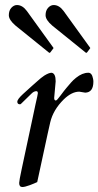

<svg xmlns="http://www.w3.org/2000/svg" viewBox="-20 -729 391 763"><path d="M318.8 -360.8 294.9 -364.7Q265.1 -364.7 233.4 -334Q191.4 -292.5 179.7 -243.2Q174.8 -221.7 169.9 -199.7L127.9 -5.4Q122.1 -2.9 114.5 0.5Q106.9 3.9 98.6 6.8Q78.6 14.2 68.8 14.2Q56.2 14.2 56.2 -2Q56.2 -10.3 66.4 -58.1Q76.7 -106 88.9 -163.3Q101.1 -220.7 109.1 -257.8Q117.2 -294.9 121.3 -315.2Q125.5 -335.4 127.9 -344.7Q130.4 -356.4 130.4 -358.4Q130.4 -366.7 124.5 -366.7Q114.7 -366.7 105 -356.9L64 -316.9Q61.5 -314.5 59.6 -314.5Q48.8 -314.5 48.8 -324.7Q48.8 -334.5 71.3 -355.2Q93.8 -376 107.7 -388.2Q121.6 -400.4 128.7 -406.7Q135.7 -413.1 142.3 -418.5Q148.9 -423.8 156.2 -428.7Q174.3 -439.9 185.1 -439.9Q201.2 -437.5 201.2 -405.8L195.3 -339.8Q195.3 -329.6 202.1 -329.6Q206.1 -329.6 220.9 -349.9Q235.8 -370.1 244.4 -380.1Q252.9 -390.1 262.2 -400.9Q271.5 -411.6 282.2 -419.9Q307.1 -439.9 331.1 -439.9Q345.2 -439.9 349.6 -417Q351.1 -410.6 351.1 -404.8Q351.1 -361.8 318.8 -360.8ZM180.2 -521Q178.2 -519 176.8 -519Q175.3 -519 173.3 -521L42 -627Q15.1 -649.9 15.1 -668.5Q15.1 -687 25.1 -698Q35.2 -709 47.4 -709Q69.3 -709 86.9 -685.1L190.9 -541Q192.9 -539.1 192.9 -538.1Q192.9 -537.1 190.9 -535.2ZM326.2 -521Q324.2 -519 322.8 -519Q321.3 -519 319.3 -521L188 -627Q161.1 -649.9 161.1 -668.5Q161.1 -687 171.1 -698Q181.2 -709 193.4 -709Q215.3 -709 232.9 -685.1L336.9 -541Q338.9 -539.1 338.9 -538.1Q338.9 -537.1 336.9 -535.2Z"/></svg>

Font: Cardo-Italic
Style: Italic
Weight: 400
Italic angle: -12°
Designer: David J. Perry
Foundry: David J. Perry
Version: Version 0.991